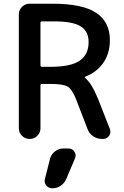

<svg xmlns="http://www.w3.org/2000/svg" viewBox="-20 -774 674 1040"><path d="M207 -319.3Q199.2 -319.3 199.2 -312.5V-79.1Q199.2 -55.7 182.1 -38.6Q165 -21.5 141.6 -21.5H139.6Q116.2 -21.5 99.1 -38.6Q82 -55.7 82 -79.1V-696.3Q82 -719.7 99.1 -736.8Q116.2 -753.9 139.6 -753.9H263.7Q426.8 -753.9 501 -704.6Q575.2 -655.3 575.2 -556.6Q575.2 -481.4 536.1 -428.7Q500 -380.9 441.4 -358.4Q439.5 -358.4 439 -356Q438.5 -353.5 440.4 -352.5Q476.6 -323.2 510.7 -239.3L575.2 -75.2Q578.1 -67.4 578.1 -60.5Q578.1 -48.8 571.3 -39.1Q559.6 -21.5 539.1 -21.5H532.2Q505.9 -21.5 484.4 -36.1Q462.9 -50.8 454.1 -75.2L391.6 -237.3Q371.1 -289.1 347.7 -304.2Q324.2 -319.3 253.9 -319.3ZM263.7 246.1Q243.2 246.1 230.5 230.5Q221.7 218.8 221.7 206.1Q221.7 200.2 223.6 194.3L251 85.9Q257.8 61.5 277.8 45.9Q297.9 30.3 323.2 30.3H351.6Q372.1 30.3 382.8 46.9Q389.6 57.6 389.6 67.4Q389.6 75.2 386.7 83L337.9 197.3Q328.1 219.7 307.6 232.9Q287.1 246.1 263.7 246.1ZM274.4 -658.2H207Q199.2 -658.2 199.2 -650.4V-419.9Q199.2 -412.1 207 -412.1H253.9Q363.3 -412.1 411.6 -445.3Q460 -478.5 460 -546.9Q460 -603.5 417.5 -630.9Q375 -658.2 274.4 -658.2Z"/></svg>

Font: Gen Jyuu Gothic P Medium
Style: Regular
Weight: 500
Designer: [Source Han Sans]
Ryoko NISHIZUKA  (kana & ideographs); Paul D. Hunt (Latin, Greek & Cyrillic); Wenlong ZHANG  (bopomofo
Version: Version 1.002.20150607